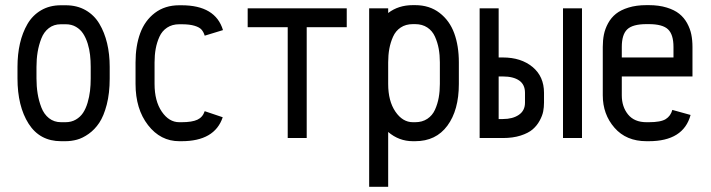

<svg xmlns="http://www.w3.org/2000/svg" viewBox="-20 -532 2741 740"><path d="M402.8 -274.4V-229.5Q402.8 -172.9 391.4 -128.7Q379.9 -84.5 362.5 -58.6Q345.2 -32.7 321.8 -16.1Q298.3 0.5 276.6 6.3Q254.9 12.2 232.4 12.2H215.3Q133.3 12.2 90.3 -55.2Q47.4 -122.6 47.4 -230V-273.9Q47.4 -322.8 56.9 -364.3Q66.4 -405.8 85.9 -439.5Q105.5 -473.1 138.4 -492.4Q171.4 -511.7 214.4 -511.7H233.4Q276.9 -511.7 310.1 -492.7Q343.3 -473.6 363 -440.4Q382.8 -407.2 392.8 -365.2Q402.8 -323.2 402.8 -274.4ZM233.4 -438.5H214.4Q187.5 -438.5 168.2 -423.6Q148.9 -408.7 139.2 -383.3Q129.4 -357.9 125 -331.1Q120.6 -304.2 120.6 -273.9V-230Q120.6 -199.2 125 -171.6Q129.4 -144 139.4 -117.9Q149.4 -91.8 168.9 -76.4Q188.5 -61 215.3 -61H232.4Q254.9 -61 272.2 -71Q289.6 -81.1 300.3 -97.4Q311 -113.8 317.6 -136.2Q324.2 -158.7 326.9 -181.4Q329.6 -204.1 329.6 -229.5V-274.4Q329.6 -298.3 327.1 -320.3Q324.7 -342.3 317.9 -364.3Q311 -386.2 300.5 -402.3Q290 -418.5 272.9 -428.5Q255.9 -438.5 233.4 -438.5Z M679.7 -438.5H670.9Q643.6 -438.5 624 -425.5Q604.5 -412.6 594.5 -390.4Q584.5 -368.2 580.1 -344Q575.7 -319.8 575.7 -291.5V-208.5Q575.7 -142.6 603.5 -101.8Q631.3 -61 670.9 -61H679.7Q720.2 -61 740.7 -70.6Q761.2 -80.1 769 -103.5L838.4 -80.1Q807.6 12.2 679.7 12.2H670.9Q598.6 12.2 550.5 -49.8Q502.4 -111.8 502.4 -208.5V-291.5Q502.4 -355 520.3 -403.8Q538.1 -452.6 576.9 -482.2Q615.7 -511.7 670.9 -511.7H679.7Q810.5 -511.7 839.4 -416L769 -394.5Q764.6 -408.7 756.8 -417.7Q749 -426.8 730 -432.6Q710.9 -438.5 679.7 -438.5Z M1316.4 -500V-427.2H1162.1V0H1088.9V-427.2H934.6V-500Z M1476.1 -208.5Q1476.1 -142.6 1503.9 -101.8Q1531.7 -61 1571.3 -61H1580.1Q1607.4 -61 1627 -74Q1646.5 -86.9 1656.5 -109.1Q1666.5 -131.3 1670.9 -155.8Q1675.3 -180.2 1675.3 -208.5V-291.5Q1675.3 -319.8 1670.9 -344Q1666.5 -368.2 1656.5 -390.6Q1646.5 -413.1 1627 -426Q1607.4 -439 1580.1 -439H1571.3Q1543.9 -439 1524.4 -426Q1504.9 -413.1 1494.9 -390.6Q1484.9 -368.2 1480.5 -344Q1476.1 -319.8 1476.1 -291.5ZM1476.1 188H1402.8V-500H1476.1V-481.9Q1515.6 -512.2 1571.3 -512.2H1580.1Q1635.3 -512.2 1674.1 -482.4Q1712.9 -452.6 1730.7 -403.8Q1748.5 -355 1748.5 -291.5V-208.5Q1748.5 -107.4 1704.3 -47.6Q1660.2 12.2 1580.1 12.2H1571.3Q1517.6 12.2 1476.1 -23.4Z M2076.7 -136.2Q2076.7 -118.7 2073.5 -102.3Q2070.3 -85.9 2059.8 -66.7Q2049.3 -47.4 2032.7 -33.2Q2016.1 -19 1986.6 -9.5Q1957 0 1918 0H1828.6V-500H1901.9V-310.5H1918Q1988.3 -310.5 2032.5 -273.9Q2076.7 -237.3 2076.7 -174.3ZM2149.9 -500H2223.1V0H2149.9ZM1918 -73.2Q1956.1 -73.2 1979.7 -89.4Q2003.4 -105.5 2003.4 -136.2V-174.3Q2003.4 -206.1 1981 -221.7Q1958.5 -237.3 1918 -237.3H1901.9V-73.2Z M2376.5 -237.3V-164.6Q2376.5 -120.6 2400.6 -90.8Q2424.8 -61 2471.7 -61H2480.5Q2526.9 -61 2545.9 -73Q2564.9 -85 2571.3 -108.4L2641.6 -88.9Q2614.3 12.2 2480.5 12.2H2471.7Q2393.6 12.2 2348.4 -39.6Q2303.2 -91.3 2303.2 -164.6V-351.1Q2303.2 -377 2307.6 -398.9Q2312 -420.9 2323.7 -442.4Q2335.4 -463.9 2354 -478.8Q2372.6 -493.7 2402.6 -502.9Q2432.6 -512.2 2471.7 -512.2H2480.5Q2519.5 -512.2 2549.6 -502.9Q2579.6 -493.7 2598.1 -478.8Q2616.7 -463.9 2628.4 -442.4Q2640.1 -420.9 2644.5 -398.9Q2648.9 -377 2648.9 -351.1V-237.3ZM2575.7 -310.5V-351.1Q2575.7 -398.9 2554.7 -418.9Q2533.7 -439 2480.5 -439H2471.7Q2418.5 -439 2397.5 -418.9Q2376.5 -398.9 2376.5 -351.1V-310.5Z"/></svg>

Font: Anka/Coder Narrow
Style: Regular
Weight: 400
Width: 3
Monospace: yes
Version: Version 001.100